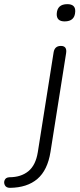

<svg xmlns="http://www.w3.org/2000/svg" viewBox="-140 -713 385 924"><path d="M171 -610Q132 -610 133 -646Q135 -693 184 -693Q224 -693 222 -657Q220 -610 171 -610ZM-92 191Q-110 191 -116.5 178.5Q-123 166 -117.5 153.5Q-112 141 -95 140Q-39 140 -3.5 111Q32 82 42 19L118 -461Q123 -492 153 -492Q184 -492 178 -456L103 18Q89 106 40 148Q-9 190 -92 191Z"/></svg>

Font: Nunito Light
Style: Italic
Weight: 300
Italic angle: -9°
Designer: Vernon Adams
Foundry: Vernon Adams
Version: Version 3.601; ttfautohint (v1.8.2.53-6de2)